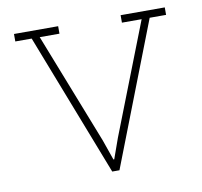

<svg xmlns="http://www.w3.org/2000/svg" viewBox="-65 -597 698 665"><g transform="rotate(-10 284.5 -264.0)"><path d="M277.8 0 83 -502H25.4V-528.3H180.7V-502H111.3L264.2 -111.8L289.1 -40.5H292L317.4 -111.8L469.7 -502H400.4V-528.3H555.7V-502H498L303.2 0Z"/></g></svg>

Font: Roboto Slab Thin
Style: Regular
Weight: 100
Designer: Google
Version: Version 2.000; ttfautohint (v1.8.1.43-b0c9)